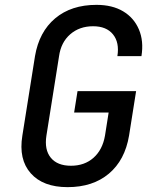

<svg xmlns="http://www.w3.org/2000/svg" viewBox="-20 -760 640 790"><path d="M258 10Q157 10 106.5 -47Q56 -104 72 -202L124 -529Q141 -629 207 -684.5Q273 -740 377 -740Q442 -740 486.5 -713.5Q531 -687 551.5 -639Q572 -591 562 -529H463Q472 -585 445 -618.5Q418 -652 363 -652Q307 -652 269 -619Q231 -586 223 -529L171 -202Q162 -144 189 -111Q216 -78 272 -78Q328 -78 365 -111Q402 -144 412 -202L427 -297H285L299 -385H540L511 -202Q494 -101 428 -45.5Q362 10 258 10Z"/></svg>

Font: JetBrains Mono NL Medium
Style: Italic
Weight: 500
Italic angle: -9°
Monospace: yes
Designer: Philipp Nurullin, Konstantin Bulenkov
Foundry: JetBrains
Version: Version 2.305; ttfautohint (v1.8.4.7-5d5b)